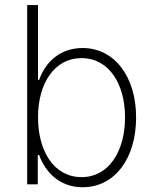

<svg xmlns="http://www.w3.org/2000/svg" viewBox="-20 -748 631 779"><path d="M315.4 11.7C446.3 11.7 532.2 -106 532.2 -271.5C532.2 -436 445.3 -553.2 314.9 -553.2C221.7 -553.2 163.1 -493.7 138.7 -423.8H134.3V-727.5H90.3V0H133.3V-119.1H138.7C164.1 -48.8 222.2 11.7 315.4 11.7ZM311 -29.3C200.2 -29.3 134.3 -132.8 134.3 -272C134.3 -410.2 200.7 -512.2 311 -512.2C421.9 -512.2 487.3 -407.7 487.3 -272C487.3 -134.8 421.9 -29.3 311 -29.3Z"/></svg>

Font: Raveo ExtraLight
Style: Regular
Weight: 200
Designer: Jakub Foglar, Rasmus Andersson (Inter)
Foundry: Jakubfoglar.com
Version: Version 1.100;Glyphs 3.2.3 (3260)